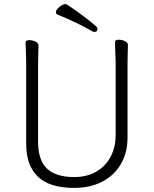

<svg xmlns="http://www.w3.org/2000/svg" viewBox="-20 -902 750 938"><path d="M456 -761Q456 -746 441 -746Q437 -746 431 -749Q397 -769 354.5 -789.5Q312 -810 261 -831Q253 -834 253 -842Q253 -854 270 -868Q287 -882 300 -882Q303 -882 307 -880Q345 -855 384 -826Q423 -797 450 -773Q456 -767 456 -761ZM545 -595Q545 -609 544 -630Q543 -651 542.5 -670Q542 -689 542 -697Q542 -708 561 -708Q575 -708 590 -701Q605 -694 605 -682Q605 -670 604 -645Q603 -620 603 -594V-230Q603 -156 570.5 -100.5Q538 -45 479.5 -14.5Q421 16 342 16Q222 16 165 -39Q108 -94 108 -198V-586Q108 -617 106.5 -647.5Q105 -678 105 -695Q105 -706 124 -706Q138 -706 153 -699Q168 -692 168 -680Q168 -668 167 -639Q166 -610 166 -584V-210Q166 -119 210 -78Q254 -37 342 -37Q405 -37 450.5 -63.5Q496 -90 520.5 -136.5Q545 -183 545 -242Z"/></svg>

Font: Moon Stars Kai HW Light
Style: Regular
Weight: 300
Designer: GuiWonder
Version: Version 1.101